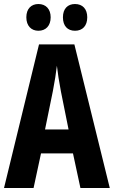

<svg xmlns="http://www.w3.org/2000/svg" viewBox="-20 -935 566 955"><path d="M111 -849C111 -806 136 -782 171 -782C208 -782 232 -807 232 -849C232 -890 208 -915 171 -915C136 -915 111 -892 111 -849ZM293 -849C293 -806 316 -782 353 -782C391 -782 414 -807 414 -849C414 -890 391 -915 353 -915C317 -915 293 -892 293 -849ZM380 0H526L350 -714H174L0 0H147L184 -172H343ZM283 -480 321 -291H204L243 -482C252 -528 259 -573 263 -608C267 -572 274 -527 283 -480Z"/></svg>

Font: Noto Sans Lao Looped ExtraCondensed
Style: Bold
Weight: 700
Width: 2
Designer: Mark Frömberg, Ben Mitchell
Foundry: The Fontpad Ltd
Version: Version 1.002